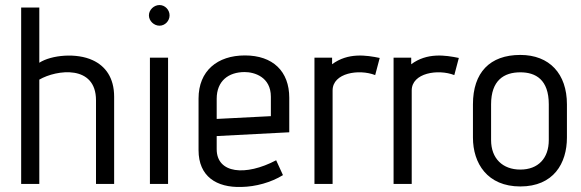

<svg xmlns="http://www.w3.org/2000/svg" viewBox="-20 -730 2305 762"><path d="M433 0V-346C433 -422 398 -468 348 -491C284 -521 184 -512 136 -481V-700H64V0H136V-414C205 -454 361 -474 361 -332V0Z M613 -628C635 -628 653 -647 653 -669C653 -691 635 -710 613 -710C591 -710 571 -691 571 -669C571 -647 591 -628 613 -628ZM647 0V-501H575V0Z M1076 -94C955 -30 840 -41 840 -138V-190L1128 -205V-342C1128 -447 1063 -510 952 -510C843 -510 768 -449 768 -339V-134C768 -30 839 15 938 12C995 11 1056 -6 1103 -35ZM1055 -269 840 -258V-338C840 -409 887 -444 951 -444C989 -444 1055 -425 1055 -346Z M1300 0V-371C1300 -441 1405 -457 1469 -432L1487 -500C1434 -511 1361 -522 1298 -475V-501H1228V0Z M1614 0V-371C1614 -441 1719 -457 1783 -432L1801 -500C1748 -511 1675 -522 1612 -475V-501H1542V0Z M2230 -316C2230 -437 2161 -512 2045 -512C1924 -512 1857 -442 1857 -316V-184C1857 -82 1914 10 2045 10C2177 10 2230 -82 2230 -184ZM2158 -174C2158 -102 2116 -57 2045 -57C1975 -57 1929 -101 1929 -174V-316C1929 -411 1980 -443 2045 -443C2106 -443 2158 -414 2158 -316Z"/></svg>

Font: Advent Pro
Style: Medium
Weight: 500
Designer: Andreas Kalpakidis
Foundry: Andreas Kalpakidis
Version: Version 2.002 2008